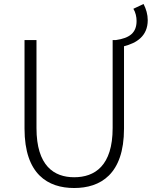

<svg xmlns="http://www.w3.org/2000/svg" viewBox="-20 -930 761 963"><path d="M649 -886C660 -868 665 -845 665 -825C665 -766 631 -739 561 -729H545V-288C545 -98 455 -41 352 -41C251 -41 163 -98 163 -288V-729H103V-285C103 -55 221 13 352 13C483 13 602 -55 602 -285V-698C664 -714 721 -748 721 -829C721 -857 713 -885 700 -910Z"/></svg>

Font: Source Han Sans SC Light
Style: Regular
Weight: 300
Designer: Ryoko NISHIZUKA (kana & ideographs); Paul D. Hunt (Latin, Greek & Cyrillic); Wenlong ZHANG (bopomofo); Sandoll Communica
Foundry: Adobe Systems Incorporated
Version: Version 1.004;PS 1.004;hotconv 1.0.82;makeotf.lib2.5.63406